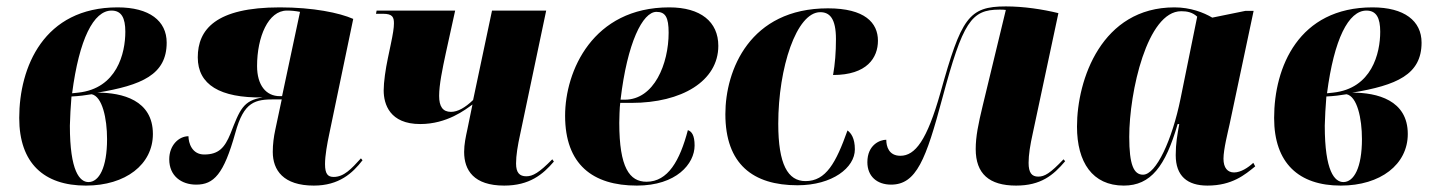

<svg xmlns="http://www.w3.org/2000/svg" viewBox="-20 -569 4468 599"><path d="M248 10C372 10 457 -56 457 -151C457 -257 361 -280 284 -280C422 -303 500 -336 500 -436C500 -504 446 -546 347 -546C116 -546 40 -359 40 -201C40 -60 117 10 248 10ZM224 -280 205 -278C227 -447 272 -536 328 -536C359 -536 371 -513 371 -470C371 -403 345 -293 224 -280ZM256 -1C229 -1 198 -34 198 -177C198 -192 201 -248 203 -268C226 -269 249 -272 266 -275C299 -268 314 -200 314 -135C314 -46 289 -1 256 -1Z M959 10C1038 10 1080 -29 1111 -69L1106 -75C1076 -42 1053 -17 1021 -17C1003 -17 994 -26 994 -57C994 -84 1001 -122 1007 -150L1082 -510C1039 -529 957 -546 853 -546C653 -546 597 -477 597 -390C597 -305 666 -263 800 -265C738 -256 728 -226 699 -152C681 -108 662 -87 617 -87C579 -87 568 -123 568 -144C538 -144 508 -116 508 -72C508 -20 546 7 592 7C647 7 678 -25 714 -154C741 -253 776 -259 838 -259H859L839 -165C834 -142 831 -119 831 -95C831 -38 864 10 959 10ZM853 -269C810 -269 782 -303 782 -363C782 -454 817 -536 875 -536C889 -536 900 -535 916 -532L860 -269Z M1553 10C1632 10 1674 -25 1708 -65L1703 -72C1662 -30 1642 -19 1622 -19C1601 -19 1590 -30 1590 -59C1590 -84 1595 -115 1603 -151L1684 -536H1515L1456 -257C1431 -233 1408 -220 1387 -220C1361 -220 1350 -237 1350 -270C1350 -304 1360 -353 1371 -404L1400 -536H1155L1153 -526H1175C1205 -526 1209 -515 1209 -496C1209 -482 1206 -463 1199 -430L1190 -387C1183 -354 1177 -313 1177 -287C1177 -244 1196 -182 1291 -182C1375 -182 1432 -227 1454 -243L1438 -165C1433 -142 1428 -119 1428 -95C1428 -38 1458 10 1553 10Z M1967 10C2090 10 2147 -58 2147 -115C2147 -147 2138 -159 2126 -163C2101 -68 2064 -2 1997 -2C1944 -2 1912 -46 1912 -186C1912 -195 1913 -236 1915 -248H1950C2107 -248 2221 -316 2221 -426C2221 -501 2166 -546 2068 -546C1829 -546 1743 -347 1743 -208C1743 -56 1829 10 1967 10ZM1929 -258H1916C1937 -436 1985 -532 2028 -532C2056 -532 2066 -515 2066 -467C2066 -370 2021 -258 1929 -258Z M2468 9C2577 9 2647 -46 2647 -103C2647 -138 2635 -154 2624 -162C2588 -61 2557 -4 2493 -4C2438 -4 2408 -56 2408 -183C2408 -358 2465 -531 2539 -531C2568 -531 2588 -512 2588 -447C2588 -405 2585 -369 2579 -335C2685 -335 2719 -389 2719 -442C2719 -498 2678 -543 2563 -543C2319 -543 2243 -350 2243 -213C2243 -57 2329 9 2468 9Z M3150 10C3227 10 3266 -22 3303 -66L3298 -72C3256 -28 3239 -18 3219 -18C3199 -18 3189 -30 3189 -61C3189 -86 3194 -117 3202 -153L3282 -528C3233 -540 3174 -549 3118 -549C3002 -549 2979 -513 2914 -280C2872 -131 2835 -83 2789 -83C2753 -83 2745 -112 2745 -133C2725 -133 2686 -117 2686 -63C2686 -19 2716 7 2760 7C2839 7 2869 -72 2920 -263C2984 -501 3010 -539 3098 -539C3106 -539 3112 -539 3118 -538L3046 -240C3032 -182 3024 -143 3024 -104C3024 -27 3066 10 3150 10Z M3486 10C3570 10 3616 -50 3654 -182H3659C3653 -148 3648 -122 3648 -85C3648 -20 3684 10 3747 10C3824 10 3864 -24 3896 -50L3890 -61C3874 -46 3851 -31 3830 -31C3810 -31 3797 -45 3797 -74C3797 -103 3811 -158 3816 -181L3891 -535H3865L3762 -514C3735 -530 3694 -546 3644 -546C3417 -546 3340 -321 3340 -174C3340 -63 3388 10 3486 10ZM3546 -24C3517 -24 3503 -55 3503 -142C3503 -282 3559 -534 3665 -534C3683 -534 3700 -531 3715 -517L3663 -261C3637 -133 3587 -24 3546 -24Z M4163 10C4287 10 4372 -56 4372 -151C4372 -257 4276 -280 4199 -280C4337 -303 4415 -336 4415 -436C4415 -504 4361 -546 4262 -546C4031 -546 3955 -359 3955 -201C3955 -60 4032 10 4163 10ZM4139 -280 4120 -278C4142 -447 4187 -536 4243 -536C4274 -536 4286 -513 4286 -470C4286 -403 4260 -293 4139 -280ZM4171 -1C4144 -1 4113 -34 4113 -177C4113 -192 4116 -248 4118 -268C4141 -269 4164 -272 4181 -275C4214 -268 4229 -200 4229 -135C4229 -46 4204 -1 4171 -1Z"/></svg>

Font: Noto Serif Display Condensed Black
Style: Italic
Weight: 900
Width: 3
Italic angle: -12°
Designer: Monotype Design Team
Foundry: Monotype Imaging Inc.
Version: Version 2.009